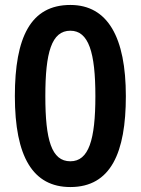

<svg xmlns="http://www.w3.org/2000/svg" viewBox="-20 -745 569 775"><path d="M488 -357C488 -594 415 -725 264 -725C104 -725 40 -595 40 -357C40 -112 113 10 264 10C428 10 488 -130 488 -357ZM163 -357C163 -533 188 -621 264 -621C338 -621 365 -533 365 -357C365 -180 338 -94 264 -94C188 -94 163 -180 163 -357Z"/></svg>

Font: Noto Sans Armenian SemiCondensed SemiBold
Style: Regular
Weight: 600
Width: 4
Designer: Monotype Design Team
Foundry: Monotype Imaging Inc.
Version: Version 2.008